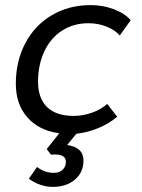

<svg xmlns="http://www.w3.org/2000/svg" viewBox="-20 -515 555 752"><path d="M492 -436 449 -376Q431 -397 398 -410.5Q365 -424 326 -424Q268 -424 223 -395Q178 -366 153.5 -313.5Q129 -261 129 -195Q129 -130 164.5 -95.5Q200 -61 269 -61Q303 -61 338.5 -73Q374 -85 400 -108L439 -58Q408 -31 365.5 -13.5Q323 4 279 9L243 53Q307 62 307 114Q307 160 273.5 188.5Q240 217 186 217Q162 217 137.5 208.5Q113 200 93 185L125 139Q155 162 191 162Q212 162 225 150Q238 138 238 119Q238 104 227 97Q216 90 196 90Q186 90 180 91L163 69L212 7Q132 -4 87 -55.5Q42 -107 42 -187Q42 -275 79 -345.5Q116 -416 183 -455.5Q250 -495 335 -495Q383 -495 425.5 -479Q468 -463 492 -436Z"/></svg>

Font: Niramit
Style: Italic
Weight: 400
Italic angle: -10°
Version: Version 1.000; ttfautohint (v1.6)